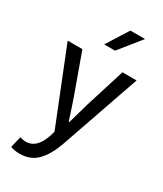

<svg xmlns="http://www.w3.org/2000/svg" viewBox="-226 -801 929 1092"><g transform="rotate(30 238.5 -255.0)"><path d="M195.8 32.7 206.5 -1.5 12.2 -487.8H108.9L202.1 -229Q220.7 -176.3 248 -91.3H252Q259.3 -115.2 272.9 -165Q283.7 -205.6 291 -229L372.1 -487.8H464.8L283.7 33.7Q253.9 117.2 210.2 161.6Q166.5 206.1 95.2 206.1Q64 206.1 36.1 196.3L53.7 122.6Q77.6 129.4 90.3 129.4Q128.9 129.4 155 103.5Q181.2 77.6 195.8 32.7ZM202.6 -573.2 292.5 -715.8H388.7L273.9 -573.2Z"/></g></svg>

Font: Varta SemiBold
Style: Regular
Weight: 600
Designer: Joana Correia, Viktoriya Grabowska, Eben Sorkin
Foundry: Sorkin Type
Version: Version 1.003; ttfautohint (v1.3) -l 8 -r 24 -G 200 -x 12 -H